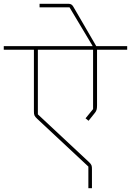

<svg xmlns="http://www.w3.org/2000/svg" viewBox="-40 -943 695 1019"><path d="M429 56H448V-45C448 -63 447 -69 431 -84L161 -336V-679H454V-364L414 -315L430 -302L462 -342C472 -354 475 -362 475 -384V-679H635V-698H471L350 -906C344 -917 337 -923 323 -923H170V-904H329L430 -735L452 -698H-20V-679H140V-353C140 -332 142 -327 158 -312L429 -59Z"/></svg>

Font: IBM Plex Devanagari Thin
Style: Regular
Weight: 100
Designer: Mike Abbink, Paul van der Laan, Pieter van Rosmalen, Erin McLaughlin
Foundry: Bold Monday
Version: Version 1.0